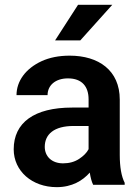

<svg xmlns="http://www.w3.org/2000/svg" viewBox="-20 -770 577 800"><path d="M499.5 0V-8.3C485.8 -35.2 479 -74.2 479 -124.5V-355C479 -477.1 390.6 -538.1 270.5 -538.1C225.6 -538.1 186.5 -530.3 153.3 -515.1C86.9 -484.4 48.8 -432.1 48.8 -373.5H178.2C178.2 -414.6 210.9 -443.4 263.2 -443.4C321.8 -443.4 349.1 -409.2 349.1 -356V-321.8H280.3C122.1 -321.8 37.1 -258.8 37.1 -147.9C37.1 -57.1 113.8 9.8 216.3 9.8C280.3 9.8 324.7 -17.6 354 -50.8C357.4 -29.8 361.8 -12.7 368.2 0ZM242.7 -89.4C195.3 -89.4 166.5 -118.7 166.5 -158.2C166.5 -210.4 205.1 -245.1 286.6 -245.1H349.1V-148.4C341.3 -133.3 328.1 -120.1 309.6 -107.9C291 -95.7 268.6 -89.4 242.7 -89.4ZM314.5 -601.6 447.8 -750H305.2L209.5 -601.6Z"/></svg>

Font: Vazirmatn SemiBold
Style: Regular
Weight: 600
Designer: Saber Rastikerdar
Foundry: Saber Rastikerdar
Version: Version 33.003